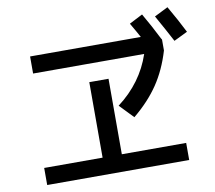

<svg xmlns="http://www.w3.org/2000/svg" viewBox="-89 -944 1178 1052"><g transform="rotate(-10 500.0 -417.5)"><path d="M90 -90H415V-510H522V-90H880V5H90ZM914 -652Q884 -709 832 -802L908 -840Q955 -759 990 -689ZM690 -787 764 -825Q806 -753 844 -677Q845 -676 846.5 -673.5Q848 -671 848 -670V-610Q817 -506 764 -427.5Q711 -349 625 -278L551 -355Q687 -458 738 -610H120V-705H736Q720 -735 693 -781Z"/></g></svg>

Font: M PLUS 1p Medium
Style: Regular
Weight: 500
Version: Version 1.062